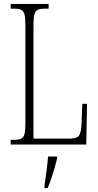

<svg xmlns="http://www.w3.org/2000/svg" viewBox="-20 -734 499 975"><path d="M34 0V-24H53Q76 -24 88 -30Q100 -36 104.5 -54Q109 -72 109 -108V-605Q109 -642 104.5 -660Q100 -678 87.5 -684Q75 -690 52 -690H34V-714H227V-690H207Q183 -690 171 -684Q159 -678 154.5 -660Q150 -642 150 -606V-30H332Q371 -30 381.5 -46Q392 -62 394 -104L398 -207H422L418 0ZM206 208Q211 172 216 136Q221 100 224 61H270V71Q265 92 257 119.5Q249 147 240 174Q231 201 222 221H206Z"/></svg>

Font: Noto Serif Bengali ExtraCondensed ExtraLight
Style: Regular
Weight: 200
Width: 2
Designer: Juan Bruce, Universal Thirst, Indian Type Foundry and the Monotype Design Team.
Foundry: Monotype Imaging Inc.
Version: Version 2.003; ttfautohint (v1.8.4.7-5d5b)